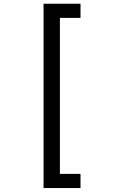

<svg xmlns="http://www.w3.org/2000/svg" viewBox="-20 -832 640 1005"><path d="M401.4 -738.3H293.5V78.1H401.4V152.3H208V-812.5H401.4Z"/></svg>

Font: TypoPRO Roboto Mono
Style: Regular
Weight: 400
Designer: Google
Version: Version 2.000986; 2015; ttfautohint (v1.3)